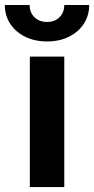

<svg xmlns="http://www.w3.org/2000/svg" viewBox="-64 -759 382 779"><path d="M57.1 0V-529.3H196.8V0ZM126.5 -590.8Q77.1 -590.8 38.3 -609.9Q-0.5 -628.9 -22.5 -662.4Q-44.4 -695.8 -44.4 -738.8H56.2Q56.2 -708.5 75.7 -689.2Q95.2 -669.9 127 -669.9Q158.2 -669.9 177.5 -689.2Q196.8 -708.5 196.8 -738.8H297.9Q297.9 -695.8 275.9 -662.4Q253.9 -628.9 215.6 -609.9Q177.2 -590.8 126.5 -590.8Z"/></svg>

Font: Inter Cardless Tabular Bold
Style: Bold
Weight: 700
Designer: Rasmus Andersson
Foundry: rsms
Version: Version 4.000;git-4fc901f